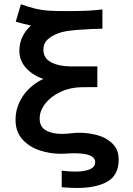

<svg xmlns="http://www.w3.org/2000/svg" viewBox="-20 -740 640 927"><path d="M343 88.5Q387 88.5 413.2 77.5Q439.5 66.5 439.5 43Q439.5 0 339.5 0Q320 0 299.5 1.5Q283.5 2.5 274 2.5Q222 2.5 172 -13.8Q122 -30 88.5 -66.8Q55 -103.5 55 -162Q55 -205 72.5 -243.8Q90 -282.5 120.8 -312.2Q151.5 -342 189.5 -359Q136.5 -377 105 -412.5Q73.5 -448 73.5 -494.5Q73.5 -565.5 129.5 -617Q95.5 -623.5 56 -635.5L81 -719.5Q122 -705 151.5 -698Q181 -691 211.5 -688.8Q242 -686.5 292 -686.5H318Q413 -686.5 474.5 -694.5V-601.5Q430.5 -601 358.5 -596Q326 -593.5 301.5 -589.8Q277 -586 256.5 -577.5Q227.5 -566 208.5 -548Q189.5 -530 189.5 -500.5Q189.5 -458.5 227.5 -439Q265.5 -419.5 322 -419.5H450V-319.5L376.5 -319Q320 -318.5 273 -296.8Q226 -275 198.8 -240Q171.5 -205 171.5 -168Q171.5 -128 201.2 -110.8Q231 -93.5 279.5 -93.5Q300 -93.5 329 -97Q343 -99 364 -99Q408.5 -99 451.5 -87Q494.5 -75 523.8 -46Q553 -17 553 30Q553 105 499.5 136.2Q446 167.5 351.5 167.5Q322.5 167.5 278 164V84Q312 88.5 343 88.5Z"/></svg>

Font: JuliaMono ExtraBold
Style: Regular
Weight: 800
Monospace: yes
Designer: cormullion
Foundry: corm
Version: Version 0.055; ttfautohint (v1.8.4)